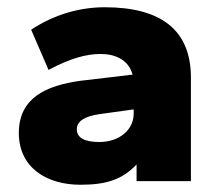

<svg xmlns="http://www.w3.org/2000/svg" viewBox="-20 -500 600 530"><path d="M202 10C275 10 318 -5 357 -46V0H507V-286C507 -419 422 -480 269 -480C202 -480 131 -461 66 -418L114 -307C174 -339 218 -351 258 -351C298 -351 335 -335 346 -294L202 -277C109 -264 32 -231 32 -133C32 -37 109 10 202 10ZM254 -108C213 -108 192 -120 192 -143C192 -165 213 -179 255 -185L349 -198V-186C349 -143 311 -108 254 -108Z"/></svg>

Font: Celebes ExtraBold
Style: Regular
Weight: 800
Designer: Anugrah Pasau
Foundry: Lafontype
Version: Version 1.000